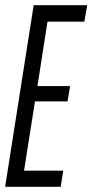

<svg xmlns="http://www.w3.org/2000/svg" viewBox="-27 -720 356 740"><path d="M-7.2 0 102.8 -700H309.2L298 -636.4H156L117.3 -388.2H243.2L233.3 -329.2H107.8L65.6 -62.1H216.7L206.9 0Z"/></svg>

Font: Georama
Style: Italic
Weight: 400
Width: 2
Italic angle: -9°
Designer: Jean-Baptiste Levee
Foundry: Production Type
Version: Version 1.000